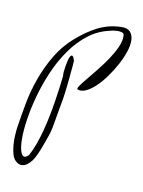

<svg xmlns="http://www.w3.org/2000/svg" viewBox="-168 -504 793 1065"><g transform="rotate(20 228.5 28.0)"><path d="M6 305Q4 236 4.5 158.5Q5 81 18.5 4.5Q32 -72 59 -142.5Q86 -213 133 -271Q158 -302 182 -326Q206 -350 232.5 -370Q259 -390 289.5 -404Q320 -418 358 -426Q392 -433 410.5 -418.5Q429 -404 435 -375.5Q441 -347 435 -307.5Q429 -268 415 -226.5Q401 -185 381.5 -145Q362 -105 339.5 -75Q317 -45 292.5 -28.5Q268 -12 246 -18Q242 -23 252.5 -44.5Q263 -66 280.5 -96.5Q298 -127 318.5 -165Q339 -203 356 -241.5Q373 -280 382.5 -317.5Q392 -355 386 -383Q384 -397 372 -399Q360 -401 345.5 -398Q331 -395 318 -390Q305 -385 302 -383Q240 -357 195 -306.5Q150 -256 119.5 -190.5Q89 -125 71.5 -51.5Q54 22 47 94Q40 166 41.5 231Q43 296 51.5 343.5Q60 391 74 415.5Q88 440 105 432Q107 431 112 425Q117 419 119 418Q131 383 138 342.5Q145 302 148.5 258.5Q152 215 153 170.5Q154 126 153 84Q152 42 150.5 5Q149 -32 147 -60Q144 -67 142.5 -82Q141 -97 141 -114.5Q141 -132 142 -149.5Q143 -167 147 -176Q151 -185 158 -182.5Q165 -180 175 -159Q176 -149 178.5 -123Q181 -97 183 -67.5Q185 -38 187 -12Q189 14 189 24Q190 36 190 56Q190 76 190 98V192Q190 212 190 228Q190 244 189 248Q189 257 185.5 278Q182 299 178 323.5Q174 348 169 371Q164 394 161 403Q157 420 148 438Q139 456 126 468.5Q113 481 97.5 483.5Q82 486 63 474Q47 464 36.5 441.5Q26 419 19.5 394Q13 369 10 344.5Q7 320 6 305Z"/></g></svg>

Font: Liu Jian Mao Cao
Style: Regular
Weight: 400
Designer: ZhongQi
Foundry: ZhongQi
Version: Version 1.001